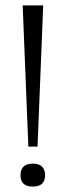

<svg xmlns="http://www.w3.org/2000/svg" viewBox="-20 -680 243 711"><path d="M85 -137 64 -660H140L119 -137ZM101 11Q56 11 56 -31Q56 -74 101 -74Q147 -74 147 -31Q147 11 101 11Z"/></svg>

Font: Bricolage Grotesque 10pt Condensed ExtraLight
Style: Regular
Weight: 200
Width: 3
Designer: Mathieu Triay
Foundry: Atelier Triay
Version: Version 1.000; ttfautohint (v1.8.4.7-5d5b);gftools[0.9.32]